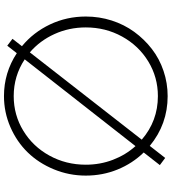

<svg xmlns="http://www.w3.org/2000/svg" viewBox="28 -832 818 913"><g transform="rotate(90 436.5 -375.0)"><path d="M58.1 -374.5Q58.1 -438.5 77.1 -497.8Q96.2 -557.1 131.1 -605Q166 -652.8 212.4 -688.7Q258.8 -724.6 316.7 -744.1Q374.5 -763.7 436.5 -763.7Q570.3 -763.7 673.3 -678.7L730.5 -752L764.6 -726.6L704.6 -649.9Q756.8 -596.2 785.6 -525.4Q814.5 -454.6 814.5 -374.5Q814.5 -294.9 784.7 -222.7Q754.9 -150.4 704.3 -98.4Q653.8 -46.4 583.7 -15.9Q513.7 14.6 436.5 14.6Q325.2 14.6 232.4 -46.4L196.8 -1L164.1 -25.9L199.2 -70.8Q133.3 -125 95.7 -204.3Q58.1 -283.7 58.1 -374.5ZM109.9 -374.5Q109.9 -294.9 141.4 -225.6Q172.9 -156.2 228.5 -108.4L643.6 -640.6Q554.7 -717.3 436.5 -717.3Q346.7 -717.3 271.7 -671.6Q196.8 -626 153.3 -547.1Q109.9 -468.3 109.9 -374.5ZM261.7 -84Q340.8 -31.7 436.5 -31.7Q526.4 -31.7 601.3 -77.4Q676.3 -123 719.5 -201.7Q762.7 -280.3 762.7 -374.5Q762.7 -442.4 739.5 -503.2Q716.3 -564 674.3 -610.8Z"/></g></svg>

Font: Spartan MB Light
Style: Regular
Weight: 300
Designer: Matt Bailey, Mirko Velimirovic
Foundry: Matt Bailey
Version: Version 1.005